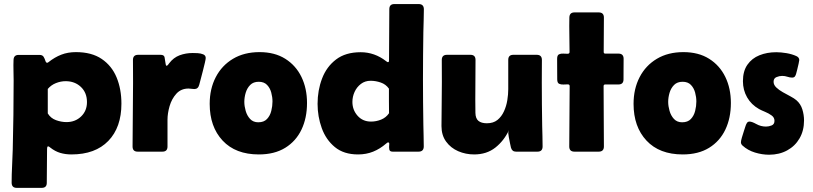

<svg xmlns="http://www.w3.org/2000/svg" viewBox="-20 -744 3987 942"><path d="M575.7 -235.4Q575.7 -119.1 511.5 -52.7Q447.3 13.7 330.6 13.7Q300.8 13.7 275.4 6.1Q250 -1.5 226.6 -20Q224.6 -21.5 221.7 -23.7Q218.8 -25.9 215.8 -25.9Q212.4 -25.9 211.7 -20.8Q210.9 -15.6 210.9 -13.7L209.5 153.3Q209.5 177.7 184.6 177.7H62Q37.1 177.7 37.1 151.9Q37.1 111.3 39.3 70.8Q41.5 30.3 42.5 -9.8Q46.9 -179.7 46.9 -349.6Q46.9 -374.5 46.1 -399.7Q45.4 -424.8 46.4 -449.2Q46.9 -474.6 71.3 -474.6H173.8Q188.5 -474.6 194.1 -465.1Q199.7 -455.6 202.6 -445.8Q205.6 -436 211.4 -436Q213.9 -436 217.8 -439Q248.5 -463.4 280.8 -475.8Q313 -488.3 352.5 -488.3Q429.7 -488.3 479 -454.8Q528.3 -421.4 552 -364.3Q575.7 -307.1 575.7 -235.4ZM306.2 -145Q349.1 -145 377.9 -172.6Q406.7 -200.2 406.7 -243.2Q406.7 -289.1 377 -317.4Q347.2 -345.7 302.2 -345.7Q277.8 -345.7 254.2 -336.2Q230.5 -326.7 214.4 -307.6V-187.5Q228.5 -164.1 254.6 -154.5Q280.8 -145 306.2 -145Z M767.6 -475.1Q785.2 -475.1 787.4 -462.9Q789.6 -450.7 791.5 -437.5Q792 -435.5 793 -428.5Q793.9 -421.4 797.4 -421.4Q800.8 -421.4 804.7 -426.5Q808.6 -431.6 810.1 -433.6Q831.1 -461.4 861.1 -472.7Q891.1 -483.9 925.3 -483.9Q934.6 -483.9 949.7 -483.2Q964.8 -482.4 977.1 -477.3Q989.3 -472.2 989.3 -459.5Q989.3 -453.6 985.1 -435.8Q981 -418 975.3 -396Q969.7 -374 964.6 -355Q959.5 -335.9 957.5 -328.1Q952.1 -307.1 933.6 -307.1Q926.3 -307.1 919.4 -308.3Q912.6 -309.6 905.3 -309.6Q868.2 -309.6 845.2 -284.2Q822.3 -258.8 812 -223.1Q801.8 -187.5 801.8 -156.7V-24.9Q801.8 0 776.9 0H655.3Q630.4 0 630.4 -25.4Q630.4 -103 631.6 -180.7Q632.8 -258.3 632.8 -335.9Q632.8 -364.7 632.6 -393.1Q632.3 -421.4 632.3 -449.7Q632.3 -475.1 657.7 -475.1Z M1008.8 -234.4Q1008.8 -308.1 1038.6 -365.5Q1068.4 -422.9 1123.3 -455.6Q1178.2 -488.3 1253.4 -488.3Q1327.6 -488.3 1379.6 -455.6Q1431.6 -422.9 1459 -366.5Q1486.3 -310.1 1486.3 -238.8Q1486.3 -165 1459.2 -108.2Q1432.1 -51.3 1379.4 -18.8Q1326.7 13.7 1250 13.7Q1135.7 13.7 1072.3 -54.2Q1008.8 -122.1 1008.8 -234.4ZM1178.7 -244.1Q1178.7 -223.6 1185.3 -200.2Q1191.9 -176.8 1207 -160.4Q1222.2 -144 1247.1 -144Q1274.9 -144 1290 -160.2Q1305.2 -176.3 1311 -200Q1316.9 -223.6 1316.9 -246.1Q1316.9 -267.6 1310.8 -290Q1304.7 -312.5 1290 -327.6Q1275.4 -342.8 1249.5 -342.8Q1223.1 -342.8 1207.8 -327.4Q1192.4 -312 1185.5 -289.1Q1178.7 -266.1 1178.7 -244.1Z M1736.8 13.7Q1666.5 13.7 1622.8 -22.5Q1579.1 -58.6 1558.6 -115.5Q1538.1 -172.4 1538.1 -234.4Q1538.1 -300.8 1560.1 -358.6Q1582 -416.5 1628.7 -452.1Q1675.3 -487.8 1749.5 -487.8Q1817.9 -487.8 1874.5 -443.8Q1876.5 -442.4 1878.9 -440.7Q1881.3 -439 1883.8 -439Q1887.7 -439 1888.2 -443.6Q1888.7 -448.2 1888.7 -450.2L1890.1 -699.2Q1890.1 -724.1 1915 -724.1H2034.2Q2059.6 -724.1 2059.6 -698.2Q2059.6 -670.4 2058.6 -642.8Q2057.6 -615.2 2057.1 -587.4Q2056.2 -529.3 2055.7 -471.2Q2055.2 -413.1 2055.2 -355Q2055.2 -298.8 2055.7 -243.2Q2056.2 -187.5 2057.1 -131.8Q2057.6 -105.5 2058.3 -78.9Q2059.1 -52.2 2059.1 -25.9Q2059.1 0 2033.7 0H1906.2Q1891.6 0 1889.9 -11.2Q1888.2 -22.5 1889.6 -33.9Q1891.1 -45.4 1884.3 -45.4Q1881.8 -45.4 1879.2 -43.2Q1876.5 -41 1874.5 -39.6Q1844.7 -13.7 1810.8 0Q1776.9 13.7 1736.8 13.7ZM1709 -244.1Q1709 -204.6 1734.4 -176Q1759.8 -147.5 1800.3 -147.5Q1825.7 -147.5 1849.9 -157.2Q1874 -167 1888.7 -188.5Q1888.2 -218.8 1888.2 -249Q1888.2 -279.3 1888.2 -309.1Q1873 -330.6 1848.1 -339.1Q1823.2 -347.7 1798.3 -347.7Q1771 -347.7 1750.7 -332.3Q1730.5 -316.9 1719.7 -293.2Q1709 -269.5 1709 -244.1Z M2511.2 0Q2492.2 0 2486.8 -20Q2485.4 -25.9 2482.2 -41.3Q2479 -56.6 2476.3 -71.5Q2473.6 -86.4 2473.6 -91.3Q2473.6 -97.2 2477.5 -106Q2452.6 -53.2 2410.2 -19.8Q2367.7 13.7 2306.2 13.7Q2264.6 13.7 2228 -2.2Q2191.4 -18.1 2168.7 -49.3Q2146 -80.6 2146 -125.5Q2146 -179.7 2147 -233.6Q2147.9 -287.6 2147.9 -341.8Q2147.9 -368.7 2147.7 -395.8Q2147.5 -422.9 2147.5 -449.7Q2147.5 -475.1 2172.9 -475.1H2288.1Q2313 -475.1 2313 -450.2Q2313 -385.3 2312.3 -320.3Q2311.5 -255.4 2312.5 -190.4Q2313 -162.6 2327.4 -150.9Q2341.8 -139.2 2368.7 -139.2Q2400.4 -139.2 2420.7 -155.5Q2440.9 -171.9 2452.6 -197.8Q2464.4 -223.6 2469 -252.4Q2473.6 -281.2 2473.6 -306.2V-450.2Q2473.6 -475.1 2498.5 -475.1H2613.3Q2638.7 -475.1 2638.7 -449.7Q2638.7 -421.9 2638.4 -394.3Q2638.2 -366.7 2638.2 -338.9Q2638.2 -285.6 2638.7 -232.7Q2639.2 -179.7 2640.1 -126.5Q2640.6 -101.1 2641.4 -75.9Q2642.1 -50.8 2642.1 -25.4Q2642.1 0 2617.2 0ZM2481.9 -115.7Q2481 -113.8 2480 -111.8Q2481.4 -114.3 2481.9 -115.7Z M2774.4 -488.8Q2774.4 -530.8 2773.4 -573.2Q2772.5 -615.7 2773.4 -657.7Q2773.9 -683.1 2798.3 -683.1H2917.5Q2942.9 -683.1 2942.9 -657.7Q2942.9 -615.7 2942.4 -573.2Q2941.9 -530.8 2941.9 -488.8Q2941.9 -481 2949.7 -481H3014.2Q3039.6 -481 3039.6 -455.6Q3039.6 -430.2 3039.3 -405Q3039.1 -379.9 3039.1 -354.5Q3039.1 -329.6 3014.2 -329.6H2949.7Q2941.4 -329.6 2941.4 -321.8Q2941.4 -248 2942.1 -173.8Q2942.9 -99.6 2942.9 -25.4Q2942.9 0 2917.5 0H2798.3Q2772.9 0 2772.9 -25.4Q2772.9 -99.6 2773.9 -173.8Q2774.9 -248 2774.9 -321.8Q2774.9 -330.1 2765.6 -330.1Q2756.3 -330.1 2744.4 -329.3Q2732.4 -328.6 2723.1 -333Q2713.9 -337.4 2713.9 -354.5Q2713.9 -379.9 2713.6 -405Q2713.4 -430.2 2713.4 -455.6Q2713.4 -473.1 2722.7 -477.5Q2731.9 -481.9 2743.9 -481Q2755.9 -480 2765.1 -480.2Q2774.4 -480.5 2774.4 -488.8Z M3088.4 -234.4Q3088.4 -308.1 3118.2 -365.5Q3147.9 -422.9 3202.9 -455.6Q3257.8 -488.3 3333 -488.3Q3407.2 -488.3 3459.2 -455.6Q3511.2 -422.9 3538.6 -366.5Q3565.9 -310.1 3565.9 -238.8Q3565.9 -165 3538.8 -108.2Q3511.7 -51.3 3459 -18.8Q3406.2 13.7 3329.6 13.7Q3215.3 13.7 3151.9 -54.2Q3088.4 -122.1 3088.4 -234.4ZM3258.3 -244.1Q3258.3 -223.6 3264.9 -200.2Q3271.5 -176.8 3286.6 -160.4Q3301.8 -144 3326.7 -144Q3354.5 -144 3369.6 -160.2Q3384.8 -176.3 3390.6 -200Q3396.5 -223.6 3396.5 -246.1Q3396.5 -267.6 3390.4 -290Q3384.3 -312.5 3369.6 -327.6Q3355 -342.8 3329.1 -342.8Q3302.7 -342.8 3287.4 -327.4Q3272 -312 3265.1 -289.1Q3258.3 -266.1 3258.3 -244.1Z M3753.4 15.1Q3719.2 15.1 3684.1 4.4Q3648.9 -6.3 3623 -29.8Q3615.2 -37.1 3615.2 -45.9Q3615.2 -53.2 3619.9 -69.3Q3624.5 -85.4 3630.1 -102.1Q3635.7 -118.7 3638.2 -127Q3640.6 -134.3 3644.8 -140.9Q3648.9 -147.5 3657.7 -147.5Q3668.9 -147.5 3690.9 -135.3Q3712.9 -123 3738.3 -123Q3752.4 -123 3766.1 -128.7Q3779.8 -134.3 3779.8 -151.4Q3779.8 -167.5 3765.6 -177.7Q3751.5 -188 3733.6 -195.3Q3715.8 -202.6 3704.1 -209Q3666 -230.5 3645.5 -266.4Q3625 -302.2 3625 -345.7Q3625 -395 3647 -426.5Q3668.9 -458 3706.1 -472.9Q3743.2 -487.8 3788.6 -487.8Q3811.5 -487.8 3838.9 -483.2Q3866.2 -478.5 3887.2 -468.8Q3901.4 -462.4 3901.4 -449.2Q3901.4 -445.8 3898.2 -431.6Q3895 -417.5 3891.4 -402.8Q3887.7 -388.2 3886.2 -382.8Q3884.3 -375 3880.1 -369.1Q3876 -363.3 3866.2 -363.3Q3855.5 -363.3 3843.3 -367.4Q3831.1 -371.6 3817.4 -371.6Q3803.7 -371.6 3789.6 -365.7Q3775.4 -359.9 3775.4 -342.8Q3775.4 -327.6 3788.6 -314.9Q3801.8 -302.2 3821 -291.5Q3840.3 -280.8 3858.6 -271Q3877 -261.2 3887.2 -252.4Q3908.2 -234.4 3916.5 -207.3Q3924.8 -180.2 3924.8 -153.3Q3924.8 -103 3902.8 -65.2Q3880.9 -27.3 3842 -6.1Q3803.2 15.1 3753.4 15.1Z"/></svg>

Font: Belanosima SemiBold
Style: Regular
Weight: 600
Designer: The DocRepair Project, Santiago Orozco
Foundry: Google
Version: Version 2.000